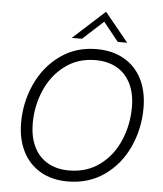

<svg xmlns="http://www.w3.org/2000/svg" viewBox="-60 -962 868 1023"><g transform="rotate(5 374.0 -450.0)"><path d="M66 -281.5Q66 -391.5 110.8 -489Q155.5 -586.5 239 -646.5Q322.5 -706.5 433.5 -706.5Q518 -706.5 580.2 -671Q642.5 -635.5 675.8 -569.8Q709 -504 709 -415.5Q709 -303.5 664.2 -206Q619.5 -108.5 535.5 -49.5Q451.5 9.5 339.5 9.5Q254.5 9.5 192.8 -27Q131 -63.5 98.5 -129.2Q66 -195 66 -281.5ZM342 -49.5Q436.5 -49.5 505.8 -100.5Q575 -151.5 611 -235.5Q647 -319.5 647 -415.5Q647 -486.5 621.5 -539Q596 -591.5 547.8 -619.5Q499.5 -647.5 432.5 -647.5Q338.5 -647.5 269.2 -595.5Q200 -543.5 164 -460Q128 -376.5 128 -283.5Q128 -213.5 152.5 -160.8Q177 -108 225.2 -78.8Q273.5 -49.5 342 -49.5ZM465.5 -909 592 -754.5H541.5L460.5 -855.5L350 -754.5H295.5Z"/></g></svg>

Font: HK Grotesk Light
Style: Italic
Weight: 300
Italic angle: -16°
Designer: Alfredo Marco Pradil
Foundry: Hanken Design Co.
Version: Version 3.001